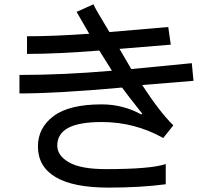

<svg xmlns="http://www.w3.org/2000/svg" viewBox="-20 -813 1040 892"><path d="M878.9 -437.5 640.6 -418Q718.8 -296.9 785.2 -230.5L738.3 -171.9Q605.5 -246.1 453.1 -246.1Q347.7 -246.1 296.9 -218.8Q246.1 -191.4 246.1 -136.7Q246.1 -89.8 300.8 -58.6Q355.5 -27.3 472.7 -27.3Q679.7 -27.3 750 -50.8V43Q632.8 58.6 484.4 58.6Q320.3 58.6 238.3 9.8Q156.2 -39.1 156.2 -132.8Q156.2 -218.8 228.5 -273.4Q300.8 -328.1 453.1 -328.1Q550.8 -328.1 636.7 -281.2L640.6 -285.2Q566.4 -378.9 546.9 -406.2Q246.1 -378.9 70.3 -378.9V-464.8Q273.4 -464.8 500 -484.4L441.4 -578.1Q242.2 -562.5 105.5 -562.5V-644.5Q230.5 -644.5 394.5 -656.2L335.9 -757.8L414.1 -793Q421.9 -773.4 488.3 -664.1L761.7 -687.5L773.4 -605.5L535.2 -585.9L589.8 -492.2L871.1 -519.5Z"/></svg>

Font: Droid Sans Fallback
Style: Regular
Weight: 400
Designer: Steve Matteson
Foundry: Ascender Corporation
Version: 3.00 (Khmer version)